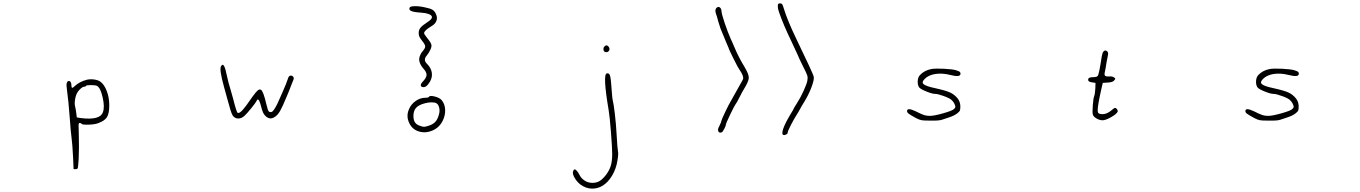

<svg xmlns="http://www.w3.org/2000/svg" viewBox="-20 -709 8040 1135"><path d="M554 -201Q544 -206 517.5 -206Q491 -206 488 -201Q485 -196 476 -196Q467 -196 449 -177.5Q431 -159 425 -128Q419 -97 424 -80Q428 -64 431 -39L434 -15L458 -11Q571 3 588 -45Q600 -75 587 -132.5Q574 -190 554 -201ZM491 -237Q510 -242 533 -239.5Q556 -237 571 -228Q595 -212 610.5 -172.5Q626 -133 626 -86Q626 -38 612 -16Q598 6 558 20Q539 27 502.5 28Q466 29 462 23Q460 18 451 18Q445 18 444.5 30.5Q444 43 446 94Q448 166 445 231Q442 276 440 283.5Q438 291 428 291H415L412 221Q408 142 403 106Q398 70 392 -16Q386 -102 374 -194Q370 -224 384 -230Q389 -232 394 -228Q402 -221 402 -206Q402 -191 406.5 -190Q411 -189 424 -202Q449 -225 491 -237Z M1286 -316Q1300 -343 1313 -297Q1316 -286 1319 -271Q1330 -219 1345 -172Q1348 -162 1358 -126Q1378 -46 1385 -42Q1394 -37 1413 -57.5Q1432 -78 1473 -138Q1494 -167 1504 -175Q1514 -183 1523 -178Q1537 -169 1554 -95Q1563 -55 1570 -49Q1577 -45 1584 -46.5Q1591 -48 1600 -61Q1609 -74 1620 -96.5Q1631 -119 1647 -157Q1673 -215 1684 -249Q1687 -259 1695.5 -261.5Q1704 -264 1712 -257Q1720 -248 1714 -236Q1707 -220 1702 -206Q1697 -192 1688 -170Q1680 -152 1676 -141Q1650 -78 1636.5 -54.5Q1623 -31 1609 -21Q1592 -9 1580 -9Q1568 -9 1554 -19Q1542 -29 1535.5 -42.5Q1529 -56 1521 -89Q1512 -121 1504 -121Q1500 -121 1496 -111Q1491 -101 1465.5 -69.5Q1440 -38 1426 -25Q1408 -8 1387.5 -8.5Q1367 -9 1355 -27Q1345 -43 1325 -120Q1325 -121 1304 -196Q1276 -298 1286 -316Z M2559 -99Q2551 -104 2531.5 -104Q2512 -104 2494 -99Q2457 -90 2440.5 -72.5Q2424 -55 2424 -24Q2424 1 2433.5 15Q2443 29 2466 36Q2480 41 2488 40.5Q2496 40 2515 34Q2540 26 2554 10.5Q2568 -5 2575 -33Q2581 -54 2576 -73.5Q2571 -93 2559 -99ZM2515 -136Q2521 -146 2550 -138.5Q2579 -131 2591 -117Q2610 -94 2611.5 -60.5Q2613 -27 2597 5Q2577 45 2537 62.5Q2497 80 2457.5 68.5Q2418 57 2400 20Q2379 -22 2398 -64Q2410 -93 2437 -112Q2464 -131 2494 -131Q2512 -131 2515 -136ZM2401 -663Q2404 -672 2431.5 -672.5Q2459 -673 2494 -665Q2524 -659 2537 -651Q2550 -643 2557 -626Q2567 -605 2560 -586Q2553 -567 2530 -554Q2487 -528 2487 -513Q2487 -507 2507 -482Q2527 -458 2530 -445Q2533 -435 2524.5 -416Q2516 -397 2503 -381Q2480 -355 2504 -332Q2528 -308 2532.5 -280Q2537 -252 2521 -225Q2509 -206 2500 -199.5Q2491 -193 2480 -194Q2468 -196 2467.5 -204.5Q2467 -213 2478 -225Q2500 -248 2501.5 -264.5Q2503 -281 2485 -301Q2449 -342 2461 -375Q2467 -393 2479 -407Q2494 -424 2493.5 -435Q2493 -446 2476 -467Q2464 -482 2459.5 -491.5Q2455 -501 2455 -514Q2455 -532 2466 -545.5Q2477 -559 2508 -579Q2556 -610 2514 -626Q2495 -633 2462 -635Q2426 -637 2411 -644Q2396 -651 2401 -663Z M3567 -275Q3582 -279 3587 -259Q3592 -239 3597 -162Q3600 -120 3603 -112Q3607 -99 3614.5 -37Q3622 25 3625 85Q3630 170 3633 185Q3637 199 3630 240Q3622 290 3598.5 329Q3575 368 3544.5 387.5Q3514 407 3478 406Q3442 405 3410 381Q3390 365 3377 342.5Q3364 320 3367 307Q3373 281 3390 301Q3397 308 3404 322Q3415 345 3436 358.5Q3457 372 3482 372Q3506 372 3524 361.5Q3542 351 3563 324Q3583 297 3591 269.5Q3599 242 3599 202Q3599 166 3591.5 71Q3584 -24 3578 -58Q3542 -270 3567 -275ZM3553 -434Q3559 -441 3565 -441Q3571 -441 3577 -434Q3583 -427 3583 -419Q3583 -410 3575 -404Q3567 -398 3557 -402Q3549 -404 3547.5 -415.5Q3546 -427 3553 -434Z M4215 -662Q4221 -668 4227 -668Q4234 -668 4239.5 -661Q4245 -654 4245 -644Q4245 -629 4263.5 -574Q4282 -519 4301 -476Q4304 -470 4308.5 -460Q4313 -450 4316 -442.5Q4319 -435 4321 -431Q4346 -371 4382 -312Q4407 -270 4406.5 -249Q4406 -228 4377 -181Q4372 -174 4352 -135Q4334 -99 4329 -94Q4322 -85 4296.5 -32Q4271 21 4271 28Q4271 35 4261 53.5Q4251 72 4247 73Q4232 79 4226.5 67.5Q4221 56 4231 39Q4245 10 4245 4Q4245 -1 4267 -47Q4289 -93 4300 -111Q4310 -127 4332 -168Q4345 -192 4365 -227Q4373 -240 4373.5 -246Q4374 -252 4370 -264Q4363 -281 4352 -296Q4344 -306 4315.5 -363.5Q4287 -421 4287 -426Q4287 -428 4274 -456Q4266 -475 4253 -507Q4239 -541 4239 -541Q4237 -547 4226 -582Q4218 -614 4213 -626Q4204 -651 4215 -662ZM4578 -672Q4578 -683 4580.5 -686Q4583 -689 4591.5 -689Q4600 -689 4604 -683.5Q4608 -678 4614 -657Q4635 -588 4688 -478Q4787 -273 4790.5 -255.5Q4794 -238 4776.5 -192Q4759 -146 4732 -103Q4718 -81 4712 -69Q4712 -68 4702 -51Q4676 -10 4656 28.5Q4636 67 4636 77Q4636 82 4626.5 86.5Q4617 91 4611 89Q4599 84 4610 52Q4621 20 4652 -32Q4672 -64 4672 -67Q4672 -69 4690 -97Q4712 -131 4731 -173Q4750 -215 4753 -234Q4756 -250 4752 -263Q4748 -276 4727 -317Q4698 -376 4698 -379Q4698 -381 4660 -461Q4612 -560 4587 -632Q4578 -655 4578 -672Z M5486 -301Q5508 -305 5560.5 -302.5Q5613 -300 5634 -293Q5649 -288 5653.5 -284.5Q5658 -281 5658 -273Q5658 -250 5597 -266Q5549 -278 5508.5 -271.5Q5468 -265 5446 -242Q5436 -232 5434.5 -224.5Q5433 -217 5440.5 -211Q5448 -205 5463.5 -199.5Q5479 -194 5507 -188Q5571 -174 5597 -162Q5623 -150 5642 -126Q5657 -106 5657 -80Q5657 -63 5654.5 -56Q5652 -49 5640 -40Q5623 -26 5593 -16Q5564 -7 5548 -1Q5532 5 5478 4Q5440 4 5427 1.5Q5414 -1 5395 -11Q5362 -29 5352 -36.5Q5342 -44 5342 -52Q5342 -75 5391 -52Q5427 -34 5442 -29Q5457 -24 5477 -24Q5502 -24 5556.5 -39.5Q5611 -55 5620 -65Q5627 -72 5627.5 -76.5Q5628 -81 5624 -91Q5618 -106 5605 -118Q5595 -128 5559.5 -141Q5524 -154 5508 -154Q5491 -154 5456.5 -168Q5422 -182 5414 -192Q5404 -206 5405 -229Q5406 -252 5418 -265Q5444 -293 5486 -301Z M6502 -403Q6511 -415 6522 -408Q6533 -401 6530 -385Q6527 -372 6521 -339Q6516 -304 6512 -287Q6507 -268 6512 -262Q6517 -256 6536 -257Q6556 -259 6566 -251Q6573 -246 6573 -243.5Q6573 -241 6566 -233Q6557 -222 6528 -221L6499 -219L6490 -180Q6469 -86 6469 -59Q6469 -47 6471.5 -42.5Q6474 -38 6482 -36Q6515 -28 6548 -55Q6566 -71 6571 -71Q6578 -71 6583.5 -63Q6589 -55 6587 -49Q6581 -35 6548.5 -16.5Q6516 2 6498 2Q6480 2 6461.5 -9Q6443 -20 6440 -33Q6437 -44 6440 -85.5Q6443 -127 6448 -140Q6453 -153 6455 -186L6456 -219L6436 -222Q6415 -225 6413 -234Q6411 -244 6418.5 -248.5Q6426 -253 6444 -253Q6463 -253 6469 -260Q6477 -269 6493 -376Q6497 -397 6502 -403Z M7486 -301Q7508 -305 7560.5 -302.5Q7613 -300 7634 -293Q7649 -288 7653.5 -284.5Q7658 -281 7658 -273Q7658 -250 7597 -266Q7549 -278 7508.5 -271.5Q7468 -265 7446 -242Q7436 -232 7434.5 -224.5Q7433 -217 7440.5 -211Q7448 -205 7463.5 -199.5Q7479 -194 7507 -188Q7571 -174 7597 -162Q7623 -150 7642 -126Q7657 -106 7657 -80Q7657 -63 7654.5 -56Q7652 -49 7640 -40Q7623 -26 7593 -16Q7564 -7 7548 -1Q7532 5 7478 4Q7440 4 7427 1.5Q7414 -1 7395 -11Q7362 -29 7352 -36.5Q7342 -44 7342 -52Q7342 -75 7391 -52Q7427 -34 7442 -29Q7457 -24 7477 -24Q7502 -24 7556.5 -39.5Q7611 -55 7620 -65Q7627 -72 7627.5 -76.5Q7628 -81 7624 -91Q7618 -106 7605 -118Q7595 -128 7559.5 -141Q7524 -154 7508 -154Q7491 -154 7456.5 -168Q7422 -182 7414 -192Q7404 -206 7405 -229Q7406 -252 7418 -265Q7444 -293 7486 -301Z"/></svg>

Font: sitelen luka ante tan jan Iwi
Style: Regular
Weight: 400
Designer: jan Iwi
Foundry: SP Font Maker - https://wasokeli.github.io/sp-font-maker
Version: Version 1.0